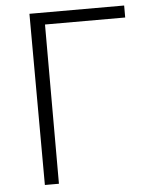

<svg xmlns="http://www.w3.org/2000/svg" viewBox="-53 -777 645 830"><g transform="rotate(-5 269.5 -361.5)"><path d="M108 10H169V-681H517V-733H106Z"/></g></svg>

Font: GenEiGothic-pro-Light
Style: Regular
Weight: 300
Designer: Ryoko NISHIZUKA (kana & ideographs); Paul D. Hunt (Latin, Greek & Cyrillic); Wenlong ZHANG (bopomofo); Sandoll Communica
Foundry: Adobe Systems Incorporated; o_tamon
Version: Version 1.000.140830